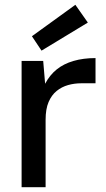

<svg xmlns="http://www.w3.org/2000/svg" viewBox="-20 -780 443 800"><path d="M70 0V-526H160L168 -431Q187 -467 216 -490.5Q245 -514 286 -526Q327 -538 378 -538V-433H319Q290 -433 263.5 -425.5Q237 -418 216 -401Q195 -384 182.5 -355Q170 -326 170 -281V0ZM153 -569 113 -629 294 -760 346 -686Z"/></svg>

Font: DM Sans 9pt Medium
Style: Regular
Weight: 500
Version: Version 4.004;gftools[0.9.30]